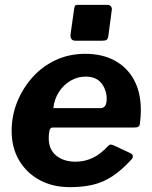

<svg xmlns="http://www.w3.org/2000/svg" viewBox="-20 -762 626 792"><path d="M269 10Q197 10 143 -19.5Q89 -49 58.5 -101Q28 -153 28 -222Q28 -284 50.5 -340.5Q73 -397 113.5 -442.5Q154 -488 209.5 -514Q265 -540 332 -540Q401 -540 452.5 -512.5Q504 -485 532.5 -433Q561 -381 561 -307Q561 -294 560 -280Q559 -266 557 -251Q556 -243 551 -239.5Q546 -236 534 -236H197Q187 -236 184 -223Q181 -210 181 -193Q181 -145 212 -120Q243 -95 291 -95Q329 -95 362 -110.5Q395 -126 427 -161Q432 -166 437.5 -165.5Q443 -165 450 -162L516 -131Q536 -122 523 -105Q483 -61 444.5 -35.5Q406 -10 363.5 0Q321 10 269 10ZM396 -316Q406 -316 413 -324.5Q420 -333 420 -355Q420 -391 398.5 -418.5Q377 -446 333 -446Q300 -446 271 -429Q242 -412 223 -382.5Q204 -353 200 -316ZM441 -720 427 -614Q425 -601 419.5 -597.5Q414 -594 400 -594H292Q279 -594 274.5 -601.5Q270 -609 271 -620L286 -727Q288 -737 290.5 -739.5Q293 -742 301 -742H426Q433 -742 438 -735Q443 -728 441 -720Z"/></svg>

Font: Libre Franklin
Style: Bold Italic
Weight: 700
Italic angle: -8°
Designer: Pablo Impallari, Rodrigo Fuenzalida, Nhung Nguyen
Foundry: Impallari Type
Version: Version 3.000